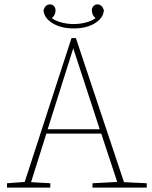

<svg xmlns="http://www.w3.org/2000/svg" viewBox="-20 -858 693 878"><path d="M12 0V-20L93 -26L307 -684H327L547 -25L651 -20V0H403V-20L516 -26L443 -247H192L122 -25L210 -20V0ZM198 -267H436L315 -637ZM317 -728Q259 -728 220 -752Q181 -776 179 -812Q188 -838 209 -838Q220 -838 227 -830Q234 -822 234 -811Q234 -789 217 -775Q235 -762 262 -755Q289 -748 317 -748Q345 -748 372 -755Q399 -762 417 -775Q400 -789 400 -811Q400 -822 407.5 -830Q415 -838 425 -838Q446 -838 455 -812Q453 -776 414.5 -752Q376 -728 317 -728Z"/></svg>

Font: Source Serif 4 ExtraLight
Style: Regular
Weight: 200
Designer: Frank Grießhammer
Foundry: Adobe
Version: Version 4.005;hotconv 1.1.0;makeotfexe 2.6.0